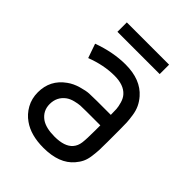

<svg xmlns="http://www.w3.org/2000/svg" viewBox="-183 -705 803 803"><g transform="rotate(45 219.0 -303.0)"><path d="M91.8 -611.8H341.8V-556.2H91.8ZM388.2 -200.2Q388.2 -168 387.5 -152.3Q386.7 -136.7 383.8 -114.5Q380.9 -92.3 373.3 -76.4Q365.7 -60.5 353 -45.9Q309.1 5.9 215.8 5.9Q141.1 5.9 95.2 -26.9Q68.4 -45.4 51.8 -75.2Q35.2 -105 35.2 -142.1Q35.2 -214.8 94.2 -256.8Q115.7 -272.5 144.5 -280.8Q173.3 -289.1 190.7 -290Q208 -291 235.8 -291H317.9Q317.9 -312.5 317.1 -325.2Q316.4 -337.9 310.8 -357.4Q305.2 -377 293.9 -389.2Q268.1 -418 212.9 -418Q150.4 -418 83 -392.1L61 -455.1Q140.1 -483.9 212.9 -483.9Q302.2 -483.9 348.1 -431.2Q362.3 -415 371.1 -396.5Q379.9 -377.9 383.3 -354.5Q386.7 -331.1 387.5 -315.9Q388.2 -300.8 388.2 -273.9ZM317.9 -200.2V-229H235.8Q212.9 -229 200.4 -228.3Q188 -227.5 169.7 -222.9Q151.4 -218.3 138.2 -209Q105 -184.6 105 -142.1Q105 -102.5 137.2 -79.1Q164.6 -60.1 215.8 -60.1Q274.9 -60.1 298.8 -87.9Q312 -103 314.9 -125.5Q317.9 -147.9 317.9 -200.2Z"/></g></svg>

Font: Gidolinya
Style: Regular
Weight: 400
Version: Version 1.0.3